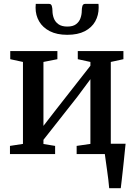

<svg xmlns="http://www.w3.org/2000/svg" viewBox="-20 -812 705 1012"><path d="M555.5 180Q554 159.5 551 135.2Q548 111 544.5 86Q541 61 537.8 38.5Q534.5 16 532.5 -0.5L492 -54.5H642Q640 -35 637.5 -11.2Q635 12.5 632.5 38.2Q630 64 627 89.2Q624 114.5 621.5 138Q619 161.5 616.5 180ZM32.5 0V-43L101 -53.5V-485.5L34 -500V-543H282.5V-500L209 -485.5V-148.5L274 -232.5L456.5 -465.5V-485.5L390 -500V-543H630.5V-500L564 -485.5V-53.5L633 -43V0H384V-43L456.5 -53.5V-394.5L387 -301L209 -75V-53L270.5 -43V0ZM239 -791.5Q250 -791.5 253.2 -780Q256.5 -768.5 256.5 -755Q256.5 -735.5 263.5 -716.2Q270.5 -697 287.8 -684.5Q305 -672 335 -672Q364.5 -672 381 -684.5Q397.5 -697 404.2 -716.2Q411 -735.5 411 -755Q411 -768.5 414.2 -780Q417.5 -791.5 428.5 -791.5H499Q499.5 -787 499.8 -781.5Q500 -776 500 -771.5Q500 -731.5 481.8 -699Q463.5 -666.5 426.8 -647.5Q390 -628.5 334.5 -628.5Q280 -628.5 242.8 -647.5Q205.5 -666.5 186.5 -699Q167.5 -731.5 167.5 -771.5Q167.5 -776.5 168 -781.5Q168.5 -786.5 168.5 -791.5Z"/></svg>

Font: Merriweather 48pt Medium
Style: Regular
Weight: 500
Version: Version 2.100